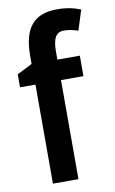

<svg xmlns="http://www.w3.org/2000/svg" viewBox="-87 -812 516 859"><g transform="rotate(-10 171.0 -382.5)"><path d="M300 -450V-543H198V-579C198 -638 212 -666 249 -666C273 -666 293 -661 313 -654L342 -745C314 -757 279 -765 236 -765C135 -765 81 -714 81 -580V-544L12 -509V-450H82V0H198V-450Z"/></g></svg>

Font: Noto Sans Tamil Condensed SemiBold
Style: Regular
Weight: 600
Width: 3
Designer: Jelle Bosma - Monotype Design Team
Foundry: Monotype Imaging Inc.
Version: Version 2.004